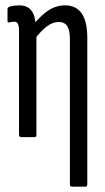

<svg xmlns="http://www.w3.org/2000/svg" viewBox="-20 -512 392 717"><path d="M248 185Q241 185 241 176V-366Q241 -399 231 -414.5Q221 -430 199 -430Q177 -430 155 -413.5Q133 -397 109 -365L104 -419Q133 -455 161.5 -473.5Q190 -492 223 -492Q264 -492 285 -462Q306 -432 306 -370V176Q306 185 299 185ZM59 0Q51 0 51 -9V-395Q51 -415 47 -423Q43 -431 33 -431Q28 -431 23 -430Q18 -429 14 -428Q8 -427 8 -434V-478Q8 -484 15 -487Q24 -490 33.5 -491Q43 -492 52 -492Q83 -492 98 -471.5Q113 -451 113 -414V-402L116 -385V-9Q116 0 109 0Z"/></svg>

Font: Sofia Sans Extra Condensed
Style: Regular
Weight: 400
Designer: Botio Nikoltchev, Ani Petrova
Foundry: lettersoup
Version: Version 4.101